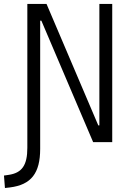

<svg xmlns="http://www.w3.org/2000/svg" viewBox="-57 -713 663 963"><path d="M-32.2 230 -7.3 227.1C99.1 213.9 144.5 155.8 144.5 33.7V-609.4H150.4L410.2 0H505.9V-693.4H441.4V-84H436L176.3 -693.4H80.1V28.3C80.1 115.2 53.7 154.3 -13.7 164.1L-37.1 167.5Z"/></svg>

Font: Cascadia Code Light
Style: Regular
Weight: 300
Monospace: yes
Designer: Aaron Bell
Foundry: Saja Typeworks
Version: Version 2404.023